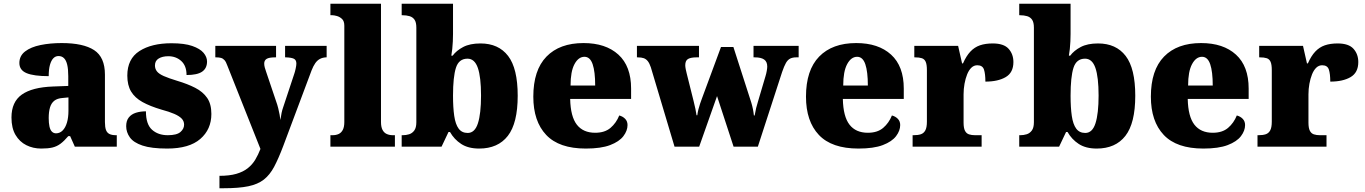

<svg xmlns="http://www.w3.org/2000/svg" viewBox="-20 -780 7258 1021"><path d="M199 10Q156 10 120 -8Q84 -26 62.5 -62.5Q41 -99 41 -155Q41 -238 96 -277Q151 -316 262 -320L343 -323V-375Q343 -412 337.5 -435.5Q332 -459 320.5 -470.5Q309 -482 291 -482Q275 -482 263.5 -470Q252 -458 245.5 -434.5Q239 -411 239 -375Q160 -375 121.5 -391Q83 -407 83 -445Q83 -483 113.5 -506.5Q144 -530 195.5 -540.5Q247 -551 308 -551Q423 -551 480.5 -513.5Q538 -476 538 -383V-131Q538 -104 543.5 -89Q549 -74 562 -67.5Q575 -61 597 -61H601V0H378L353 -56H343Q321 -30 301.5 -15.5Q282 -1 258.5 4.5Q235 10 199 10ZM278 -71Q298 -71 313 -86Q328 -101 336 -128Q344 -155 344 -191V-262L313 -259Q285 -257 269 -244.5Q253 -232 246 -209Q239 -186 239 -152Q239 -126 243 -107.5Q247 -89 256 -80Q265 -71 278 -71Z M869 10Q785 10 737.5 -6Q690 -22 670.5 -49.5Q651 -77 651 -109Q651 -138 665 -155.5Q679 -173 703 -180.5Q727 -188 756 -188Q756 -119 788.5 -90Q821 -61 872 -61Q920 -61 939.5 -78Q959 -95 959 -117Q959 -136 946 -149.5Q933 -163 906.5 -174.5Q880 -186 839 -197Q778 -215 737.5 -237.5Q697 -260 677 -293.5Q657 -327 657 -378Q657 -467 721.5 -508.5Q786 -550 892 -550Q961 -550 1002.5 -535.5Q1044 -521 1062.5 -499Q1081 -477 1081 -453Q1081 -417 1055 -399Q1029 -381 972 -381Q972 -430 944 -455.5Q916 -481 875 -481Q844 -481 824 -469Q804 -457 804 -432Q804 -414 814.5 -400.5Q825 -387 851 -375.5Q877 -364 923 -350Q977 -334 1018 -313Q1059 -292 1081.5 -259.5Q1104 -227 1104 -174Q1104 -92 1045 -41Q986 10 869 10Z M1147 155Q1200 155 1236.5 144.5Q1273 134 1297.5 114.5Q1322 95 1337.5 69Q1353 43 1365 12L1189 -431Q1182 -451 1174 -460Q1166 -469 1155.5 -472Q1145 -475 1130 -475H1125V-536H1448V-475H1443Q1411 -475 1398 -467Q1385 -459 1385 -442Q1385 -432 1388 -421Q1391 -410 1395 -399L1448 -242Q1455 -223 1459.5 -204.5Q1464 -186 1467 -170Q1470 -154 1471 -142Q1474 -164 1477.5 -180Q1481 -196 1485 -207L1545 -388Q1548 -396 1552 -414Q1556 -432 1556 -442Q1556 -461 1543 -467.5Q1530 -474 1501 -475H1496V-536H1717V-475H1713Q1695 -474 1681 -466.5Q1667 -459 1656.5 -444Q1646 -429 1637 -406L1486 -3Q1461 63 1438 106.5Q1415 150 1383 175Q1351 200 1300.5 210.5Q1250 221 1170 221H1147Z M1737 0V-61H1748Q1767 -61 1781 -67.5Q1795 -74 1803 -89.5Q1811 -105 1811 -131V-643Q1811 -668 1798.5 -679.5Q1786 -691 1771 -695Q1756 -699 1748 -699H1737V-760H2006V-131Q2006 -105 2014 -89.5Q2022 -74 2036.5 -67.5Q2051 -61 2069 -61H2080V0Z M2528 10Q2470 10 2432.5 -14.5Q2395 -39 2373 -78H2365L2328 0H2116V-61H2122Q2139 -61 2155.5 -66Q2172 -71 2183 -86Q2194 -101 2194 -130V-633Q2194 -661 2184.5 -675Q2175 -689 2158 -694Q2141 -699 2120 -699H2116V-760H2389V-599Q2389 -581 2388 -560Q2387 -539 2385 -519.5Q2383 -500 2380 -484H2387Q2407 -511 2443 -530Q2479 -549 2535 -549Q2631 -549 2682 -482.5Q2733 -416 2733 -271Q2733 -125 2680.5 -57.5Q2628 10 2528 10ZM2467 -73Q2505 -73 2521.5 -124.5Q2538 -176 2538 -272Q2538 -370 2521 -419Q2504 -468 2466 -468Q2420 -468 2404.5 -419.5Q2389 -371 2389 -271Q2389 -208 2395.5 -163.5Q2402 -119 2419 -96Q2436 -73 2467 -73Z M3095 10Q2953 10 2884.5 -62.5Q2816 -135 2816 -266Q2816 -407 2886 -479Q2956 -551 3083 -551Q3201 -551 3268.5 -489.5Q3336 -428 3336 -309V-254H3012Q3014 -160 3047.5 -117Q3081 -74 3145 -74Q3196 -74 3226.5 -100Q3257 -126 3273 -166Q3292 -161 3304.5 -148Q3317 -135 3317 -115Q3317 -85 3295 -56Q3273 -27 3224.5 -8.5Q3176 10 3095 10ZM3145 -325Q3145 -399 3131.5 -438.5Q3118 -478 3088 -478Q3056 -478 3035 -439Q3014 -400 3014 -325Z M3441 -422Q3434 -443 3425 -454.5Q3416 -466 3403.5 -470.5Q3391 -475 3371 -475H3367V-536H3697V-475H3684Q3654 -475 3639 -466.5Q3624 -458 3624 -433Q3624 -425 3626.5 -412Q3629 -399 3632 -388L3657 -288Q3663 -264 3668.5 -242Q3674 -220 3678 -201Q3682 -182 3684 -167H3688Q3690 -183 3694 -198.5Q3698 -214 3703 -229Q3708 -244 3713 -257L3814 -530H3880L3975 -235Q3978 -226 3980 -217Q3982 -208 3984 -199Q3986 -190 3987 -181.5Q3988 -173 3989 -166H3993Q3997 -189 4001 -205.5Q4005 -222 4011 -241L4051 -376Q4055 -389 4057.5 -403.5Q4060 -418 4060 -426Q4060 -452 4043.5 -463.5Q4027 -475 3994 -475H3987V-536H4227V-475H4214Q4195 -475 4182 -468.5Q4169 -462 4159.5 -445.5Q4150 -429 4139 -397L4010 0H3881L3793 -269L3698 0H3567Z M4545 10Q4403 10 4334.5 -62.5Q4266 -135 4266 -266Q4266 -407 4336 -479Q4406 -551 4533 -551Q4651 -551 4718.5 -489.5Q4786 -428 4786 -309V-254H4462Q4464 -160 4497.5 -117Q4531 -74 4595 -74Q4646 -74 4676.5 -100Q4707 -126 4723 -166Q4742 -161 4754.5 -148Q4767 -135 4767 -115Q4767 -85 4745 -56Q4723 -27 4674.5 -8.5Q4626 10 4545 10ZM4595 -325Q4595 -399 4581.5 -438.5Q4568 -478 4538 -478Q4506 -478 4485 -439Q4464 -400 4464 -325Z M4833 0V-61H4838Q4861 -61 4876.5 -66Q4892 -71 4900.5 -86.5Q4909 -102 4909 -133V-407Q4909 -437 4902.5 -451.5Q4896 -466 4882 -470.5Q4868 -475 4846 -475H4842V-536H5075L5096 -443H5101Q5118 -482 5140 -505.5Q5162 -529 5191 -539Q5220 -549 5259 -549Q5318 -549 5343.5 -520.5Q5369 -492 5369 -450Q5369 -394 5328 -370Q5287 -346 5220 -346Q5220 -387 5212.5 -410Q5205 -433 5177 -433Q5159 -433 5145.5 -420Q5132 -407 5123 -384.5Q5114 -362 5109 -334.5Q5104 -307 5104 -278V-128Q5104 -99 5111.5 -84.5Q5119 -70 5133 -65.5Q5147 -61 5165 -61H5200V0Z M5812 10Q5754 10 5716.5 -14.5Q5679 -39 5657 -78H5649L5612 0H5400V-61H5406Q5423 -61 5439.5 -66Q5456 -71 5467 -86Q5478 -101 5478 -130V-633Q5478 -661 5468.5 -675Q5459 -689 5442 -694Q5425 -699 5404 -699H5400V-760H5673V-599Q5673 -581 5672 -560Q5671 -539 5669 -519.5Q5667 -500 5664 -484H5671Q5691 -511 5727 -530Q5763 -549 5819 -549Q5915 -549 5966 -482.5Q6017 -416 6017 -271Q6017 -125 5964.5 -57.5Q5912 10 5812 10ZM5751 -73Q5789 -73 5805.5 -124.5Q5822 -176 5822 -272Q5822 -370 5805 -419Q5788 -468 5750 -468Q5704 -468 5688.5 -419.5Q5673 -371 5673 -271Q5673 -208 5679.5 -163.5Q5686 -119 5703 -96Q5720 -73 5751 -73Z M6379 10Q6237 10 6168.5 -62.5Q6100 -135 6100 -266Q6100 -407 6170 -479Q6240 -551 6367 -551Q6485 -551 6552.5 -489.5Q6620 -428 6620 -309V-254H6296Q6298 -160 6331.5 -117Q6365 -74 6429 -74Q6480 -74 6510.5 -100Q6541 -126 6557 -166Q6576 -161 6588.5 -148Q6601 -135 6601 -115Q6601 -85 6579 -56Q6557 -27 6508.5 -8.5Q6460 10 6379 10ZM6429 -325Q6429 -399 6415.5 -438.5Q6402 -478 6372 -478Q6340 -478 6319 -439Q6298 -400 6298 -325Z M6667 0V-61H6672Q6695 -61 6710.5 -66Q6726 -71 6734.5 -86.5Q6743 -102 6743 -133V-407Q6743 -437 6736.5 -451.5Q6730 -466 6716 -470.5Q6702 -475 6680 -475H6676V-536H6909L6930 -443H6935Q6952 -482 6974 -505.5Q6996 -529 7025 -539Q7054 -549 7093 -549Q7152 -549 7177.5 -520.5Q7203 -492 7203 -450Q7203 -394 7162 -370Q7121 -346 7054 -346Q7054 -387 7046.5 -410Q7039 -433 7011 -433Q6993 -433 6979.5 -420Q6966 -407 6957 -384.5Q6948 -362 6943 -334.5Q6938 -307 6938 -278V-128Q6938 -99 6945.5 -84.5Q6953 -70 6967 -65.5Q6981 -61 6999 -61H7034V0Z"/></svg>

Font: Noto Serif Gujarati Black
Style: Regular
Weight: 900
Version: Version 2.102